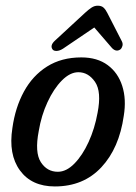

<svg xmlns="http://www.w3.org/2000/svg" viewBox="-20 -646 478 674"><path d="M265.5 -444.5Q321.5 -444.5 358 -417.5Q394.5 -390.5 409.2 -344Q424 -297.5 414.5 -239.5Q398.5 -126 335.8 -58.8Q273 8.5 172.5 8.5Q91 8.5 50 -47.8Q9 -104 23.5 -196.5Q33.5 -268.5 64 -324.5Q94.5 -380.5 145.2 -412.5Q196 -444.5 265.5 -444.5ZM183 -43Q213 -43 241.2 -71.8Q269.5 -100.5 291 -147.5Q312.5 -194.5 322.5 -250Q337 -324 313.8 -358.2Q290.5 -392.5 255 -392.5Q226 -392.5 197.2 -363.5Q168.5 -334.5 146.8 -287.5Q125 -240.5 116 -186Q101.5 -111 123.2 -77Q145 -43 183 -43ZM201 -475Q189 -467.5 178.8 -467.2Q168.5 -467 164.5 -472.5Q154.5 -486.5 173 -503.5L278.5 -601Q291 -612.5 301.2 -619.2Q311.5 -626 323 -626Q336 -626 343.2 -619.5Q350.5 -613 356.5 -601L407.5 -501.5Q412 -493 409.8 -484.8Q407.5 -476.5 402.5 -472.5Q388 -462.5 373.5 -477L311 -549.5Z"/></svg>

Font: Fraunces 144pt S100
Style: Italic
Weight: 400
Italic angle: -16°
Version: Version 1.000; ttfautohint (v1.8.3)